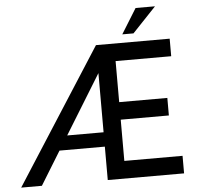

<svg xmlns="http://www.w3.org/2000/svg" viewBox="-59 -963 1069 1025"><g transform="rotate(-5 475.5 -451.0)"><path d="M124 0H13L477 -723H872V-629H574V-409H832V-315H574V-94H886V0H477V-179H234ZM282 -256H477V-573ZM809 -902 682 -768H622L705 -902Z"/></g></svg>

Font: Synthetic
Style: Regular
Weight: 400
Designer: Santiago Orozco
Foundry: Typemade
Version: Version 2.000; ttfautohint (v1.8.4.7-5d5b)